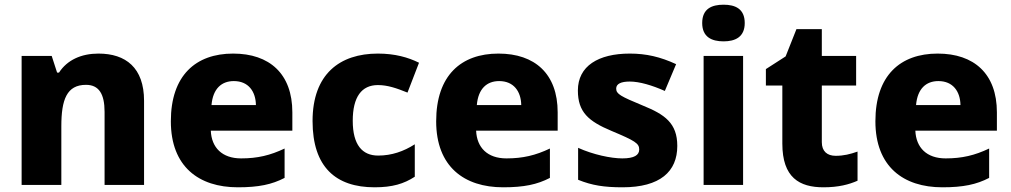

<svg xmlns="http://www.w3.org/2000/svg" viewBox="-20 -787 4304 817"><path d="M399 -559C326 -559 266 -532 231 -478H223L200 -549H72V0H241V-250C241 -363 264 -426 346 -426C401 -426 425 -387 425 -311V0H593V-358C593 -499 515 -559 399 -559Z M972 -559C813 -559 707 -466 707 -271C707 -78 826 10 992 10C1081 10 1137 -2 1191 -30V-155C1130 -126 1076 -113 1006 -113C925 -113 880 -159 877 -231H1224V-309C1224 -473 1127 -559 972 -559ZM975 -442C1037 -442 1068 -398 1069 -340H880C886 -410 923 -442 975 -442Z M1574 10C1650 10 1699 -5 1745 -35V-173C1698 -143 1647 -125 1589 -125C1522 -125 1481 -170 1481 -273C1481 -375 1519 -425 1588 -425C1629 -425 1667 -412 1714 -393L1763 -520C1717 -543 1660 -559 1588 -559C1426 -559 1310 -472 1310 -272C1310 -76 1409 10 1574 10Z M2101 -559C1942 -559 1836 -466 1836 -271C1836 -78 1955 10 2121 10C2210 10 2266 -2 2320 -30V-155C2259 -126 2205 -113 2135 -113C2054 -113 2009 -159 2006 -231H2353V-309C2353 -473 2256 -559 2101 -559ZM2104 -442C2166 -442 2197 -398 2198 -340H2009C2015 -410 2052 -442 2104 -442Z M2862 -166C2862 -263 2809 -300 2715 -338C2621 -377 2602 -387 2602 -410C2602 -430 2622 -440 2660 -440C2701 -440 2755 -424 2809 -400L2857 -514C2790 -545 2730 -559 2660 -559C2526 -559 2439 -506 2439 -402C2439 -310 2484 -271 2582 -230C2682 -188 2700 -177 2700 -151C2700 -127 2679 -113 2628 -113C2580 -113 2504 -129 2440 -158V-22C2499 2 2551 10 2629 10C2789 10 2862 -57 2862 -166Z M3059 -767C3009 -767 2968 -750 2968 -689C2968 -629 3009 -611 3059 -611C3108 -611 3149 -629 3149 -689C3149 -750 3108 -767 3059 -767ZM3142 -549H2974V0H3142Z M3536 -124C3500 -124 3477 -143 3477 -182V-423H3623V-549H3477V-663H3369L3323 -547L3239 -493V-423H3309V-176C3309 -31 3382 10 3484 10C3548 10 3593 -2 3629 -18V-142C3598 -131 3570 -124 3536 -124Z M3970 -559C3811 -559 3705 -466 3705 -271C3705 -78 3824 10 3990 10C4079 10 4135 -2 4189 -30V-155C4128 -126 4074 -113 4004 -113C3923 -113 3878 -159 3875 -231H4222V-309C4222 -473 4125 -559 3970 -559ZM3973 -442C4035 -442 4066 -398 4067 -340H3878C3884 -410 3921 -442 3973 -442Z"/></svg>

Font: Noto Sans Arabic UI XBd
Style: Regular
Weight: 800
Designer: Monotype Design Team, Nadine Chahine and Nizar Qandah
Foundry: Monotype Imaging Inc.
Version: Version 2.010